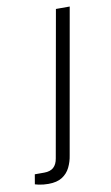

<svg xmlns="http://www.w3.org/2000/svg" viewBox="-177 -569 459 795"><g transform="rotate(-10 52.0 -172.0)"><path d="M-39 182Q-49 182 -59.5 181Q-70 180 -79.5 178Q-89 176 -95 174L-88 133H-48Q-23 133 -9 120.5Q5 108 9 83L117 -526H175L68 80Q64 107 52.5 130.5Q41 154 19 168Q-3 182 -39 182Z"/></g></svg>

Font: Archivo SemiBold ExtraLight
Style: Italic
Weight: 250
Italic angle: -10°
Version: Version 2.001